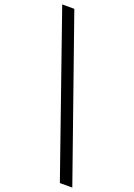

<svg xmlns="http://www.w3.org/2000/svg" viewBox="-202 -850 771 1102"><g transform="rotate(20 184.0 -299.0)"><path d="M315 185 -23 -783H51L391 185Z"/></g></svg>

Font: Ubuntu Sans
Style: Regular
Weight: 400
Designer: Dalton Maag Ltd
Foundry: Dalton Maag Ltd
Version: Version 1.006; ttfautohint (v1.8.4.7-5d5b)